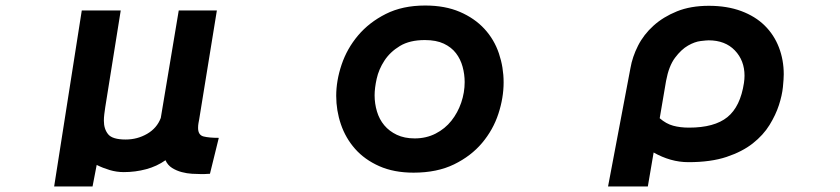

<svg xmlns="http://www.w3.org/2000/svg" viewBox="-20 -555 3040 695"><path d="M276 -517H417L361 -167Q359 -154 357.5 -141.5Q356 -129 356 -118Q356 -88 371.5 -69Q387 -50 435 -50Q477 -50 512.5 -70.5Q548 -91 562 -128L627 -517H765L701 -123Q700 -118 698.5 -109.5Q697 -101 697 -92Q697 -66 717 -61Q737 -56 772 -56L740 74Q729 75 720.5 75Q712 75 704 75Q693 75 675 74Q657 73 638 68Q619 63 603 53Q587 43 579 25Q548 47 509 57.5Q470 68 428 68Q402 68 377 60.5Q352 53 330 42L315 120H176Z M1477 70Q1406 70 1353 46.5Q1300 23 1265.5 -16Q1231 -55 1214 -105Q1197 -155 1197 -208Q1197 -263 1216.5 -321Q1236 -379 1276 -426.5Q1316 -474 1376.5 -504.5Q1437 -535 1519 -535Q1591 -535 1644.5 -512Q1698 -489 1733.5 -450.5Q1769 -412 1786 -361.5Q1803 -311 1803 -257Q1803 -201 1784 -143Q1765 -85 1725 -37.5Q1685 10 1623.5 40Q1562 70 1477 70ZM1481 -54Q1523 -54 1557 -71.5Q1591 -89 1614 -118Q1637 -147 1649.5 -183.5Q1662 -220 1662 -258Q1662 -286 1654.5 -313.5Q1647 -341 1630.5 -362.5Q1614 -384 1586.5 -397Q1559 -410 1518 -410Q1463 -410 1427.5 -388.5Q1392 -367 1371.5 -335.5Q1351 -304 1343.5 -270Q1336 -236 1336 -210Q1336 -180 1344.5 -151.5Q1353 -123 1371 -101.5Q1389 -80 1416.5 -67Q1444 -54 1481 -54Z M2262 -308Q2269 -349 2289.5 -389.5Q2310 -430 2345.5 -462Q2381 -494 2430.5 -514Q2480 -534 2546 -534Q2612 -534 2663 -515Q2714 -496 2748 -462.5Q2782 -429 2799.5 -383.5Q2817 -338 2817 -286Q2817 -270 2814 -240Q2811 -210 2799.5 -174.5Q2788 -139 2765.5 -102.5Q2743 -66 2705 -36Q2667 -6 2610 13Q2553 32 2472 32Q2439 32 2407.5 23Q2376 14 2346 -3L2325 120H2181ZM2474 -93Q2566 -93 2613 -131Q2660 -169 2673 -255Q2674 -262 2674.5 -268.5Q2675 -275 2675 -281Q2675 -336 2640 -372.5Q2605 -409 2545 -409Q2538 -409 2516.5 -406.5Q2495 -404 2470.5 -390Q2446 -376 2423.5 -346Q2401 -316 2391 -262L2368 -127Q2391 -107 2416.5 -100Q2442 -93 2474 -93Z"/></svg>

Font: LINE Seed JP_TTF Bold
Style: Regular
Weight: 700
Designer: LINE & Fontrix & Fontworks
Version: Version 1.009